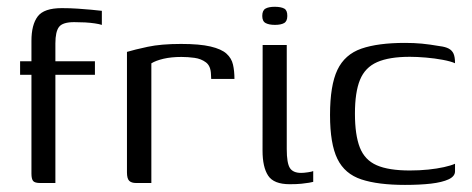

<svg xmlns="http://www.w3.org/2000/svg" viewBox="-20 -529 1365 555"><path d="M38.1 -352H70.9V-410.9Q70.9 -457.5 89 -481.5Q107.1 -505.5 158.6 -505.5Q183.1 -505.5 204.5 -504Q225.9 -502.5 243.7 -500.9Q261.5 -499.3 274.4 -497.7V-457Q266.9 -459.5 254.1 -461.4Q241.3 -463.3 225.9 -464.2Q210.5 -465 194.4 -465Q161.3 -465 150.7 -451.3Q140.1 -437.6 140.1 -403.6V-352H254.4V-312.8H140.1V0H96Q80.8 0 75.8 -5.8Q70.9 -11.7 70.9 -27.1V-312.8H38.1Z M417.5 0H373.3Q360.1 0 353.5 -6.3Q347 -12.7 347 -30.7V-379Q368.6 -385.5 407.2 -393.8Q445.9 -402 503.3 -402Q557.1 -402 588.5 -394.6Q620 -387.2 634.7 -373.9Q649.4 -360.6 653.5 -342.2Q657.7 -323.8 657.7 -300.8H590.5L589.8 -314.8Q589 -338.4 575.3 -348.7Q561.5 -359.1 542.2 -361.8Q523 -364.4 504.4 -364.4Q475.3 -364.4 452.8 -359.2Q430.3 -353.9 417.5 -345.9Z M817.6 3.5Q771.3 3.5 755.1 -21.3Q738.9 -46 738.9 -93.7L739.2 -399H808.9V-98Q808.9 -57.5 818 -43.3Q827.2 -29.2 850.4 -29.2Q858.5 -29.2 870.2 -31Q881.9 -32.7 885.4 -34.5V-3.3Q881.8 -2.3 873.4 -0.8Q865 0.7 851.4 2.1Q837.7 3.5 817.6 3.5ZM774.7 -457.1Q757.6 -457.1 747.9 -462.3Q738.1 -467.5 738.1 -482.9Q738.1 -498.8 747.4 -504.1Q756.6 -509.4 774.5 -509.4Q792.5 -509.2 801.6 -504.2Q810.7 -499.3 810.5 -482.9Q810.5 -467.5 801.2 -462.3Q792 -457.1 774.7 -457.1Z M1150.6 5.5Q1072.6 5.5 1024.6 -10.4Q976.6 -26.2 955.3 -69.7Q934 -113.2 934 -196.6Q934 -282.2 955.3 -327Q976.6 -371.7 1024.6 -388.4Q1072.6 -405 1150.6 -405Q1176.6 -405 1199.3 -402.9Q1221.9 -400.7 1250.8 -395.7Q1267.4 -393.7 1277 -388.6Q1286.7 -383.4 1291 -373.9Q1295.3 -364.4 1295.3 -346.2Q1283.5 -351.6 1260.3 -356Q1237.1 -360.4 1211.2 -362.6Q1185.3 -364.8 1164.6 -364.8Q1105 -364.8 1070.1 -349.4Q1035.2 -334 1020.6 -298.2Q1006 -262.5 1006 -200.5Q1006 -138.8 1020.2 -102.5Q1034.5 -66.3 1069 -51.3Q1103.5 -36.2 1164.6 -36.2Q1192.7 -36.2 1217.9 -38.8Q1243 -41.4 1263.3 -45.9Q1283.5 -50.4 1295.3 -55.6V-33.8Q1295.3 -19.3 1276.7 -10.6Q1258.1 -2 1225.9 1.8Q1193.7 5.5 1150.6 5.5Z"/></svg>

Font: Genos Thin
Style: Regular
Weight: 100
Designer: Robert E. Leuschke
Foundry: Robert E. Leuschke
Version: Version 1.010